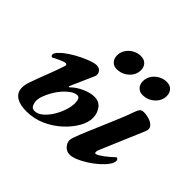

<svg xmlns="http://www.w3.org/2000/svg" viewBox="-150 -832 1041 1041"><g transform="rotate(45 370.0 -312.0)"><path d="M494.6 14Q469.7 14 454.1 -3.9Q438.4 -21.8 438.4 -39.9Q438.4 -47 440 -53.3Q441.6 -59.6 444.7 -68.6Q455.8 -99.5 473.7 -142Q491.6 -184.5 511.7 -231.1Q531.7 -277.7 549.5 -320.6Q567.3 -363.6 577.9 -395Q585.3 -416.2 592.8 -425Q600.2 -433.7 617 -433.7Q638.4 -433.7 660.3 -426.4Q682.2 -419.1 693.6 -404.7Q705.1 -390.2 696 -368.5L587.3 -112.2Q585.8 -108.3 585.1 -104.1Q584.4 -99.9 584.4 -97.2Q584.4 -88.6 590.7 -88.6Q596.9 -88.6 608.3 -95.4Q619.6 -102.2 633.5 -112.5Q647.3 -122.8 659.9 -133.6Q672.4 -144.3 681.4 -153.3Q684.2 -156.1 685.4 -156.1Q690.6 -156.1 694.3 -151.7Q697.9 -147.3 697.9 -142.1Q697.9 -125.6 683.2 -105.2Q668.5 -84.8 644.7 -63.9Q620.9 -43 593.4 -25.4Q565.9 -7.8 539.8 3.1Q513.8 14 494.6 14ZM163.6 14Q116.9 14 89.8 -0.6Q62.7 -15.2 56.3 -41.9Q50 -68.6 62.2 -104.5Q79.7 -155.3 99.9 -206.3Q120.1 -257.3 136.8 -308.2Q138.8 -315.3 136.3 -318.7Q133.9 -322.1 129.2 -322.1Q120.9 -322.1 106.5 -316.3Q92 -310.5 78.7 -303.9Q65.3 -297.4 59.5 -293.2Q53.4 -290.4 48.8 -293.8Q44.1 -297.3 44.1 -303.6Q44.1 -310 48.9 -318Q53.8 -325.9 63.5 -335.2Q81.5 -353.5 108.2 -370.7Q134.8 -387.8 163.3 -401.9Q191.7 -415.9 216.4 -424.4Q241.2 -432.9 255.4 -432.9Q276.6 -432.9 287.6 -417.2Q298.6 -401.6 289.5 -381.4L230.4 -247.4Q228.4 -243.3 231.7 -243.1Q235 -242.9 237.8 -245.4Q263.5 -270.8 300.7 -287.1Q338 -303.4 367.5 -303.4Q404.6 -303.4 423.7 -277.3Q442.7 -251.1 443.5 -218.3Q444.3 -183.2 421.8 -143.1Q399.2 -103 359.9 -67Q320.6 -31 270.1 -8.5Q219.5 14 163.6 14ZM191.9 -18.5Q215.6 -18.5 238.1 -37.2Q260.6 -55.9 278.7 -84.8Q296.8 -113.6 307.5 -145.6Q318.2 -177.6 318.2 -203.9Q318.2 -221.7 313.2 -232.7Q308.2 -243.7 296.4 -243.7Q276.5 -243.7 253.3 -225.7Q230.1 -207.7 211.2 -183.4Q189.3 -154.8 174.2 -121Q159.2 -87.1 159.2 -66.8Q159.2 -50.6 166.2 -34.5Q173.3 -18.5 191.9 -18.5ZM544.8 -494.1Q521.6 -494.1 507.5 -509.4Q493.4 -524.7 493.4 -548.7Q493.4 -573.7 507 -593.9Q520.7 -614 542.2 -625.8Q563.7 -637.6 587.9 -637.6Q613.8 -637.6 628.1 -622.5Q642.4 -607.3 642.4 -583.1Q642.4 -547.2 613.7 -520.7Q585 -494.1 544.8 -494.1ZM346.7 -494.1Q323.5 -494.1 309.4 -509.4Q295.3 -524.7 295.3 -548.7Q295.3 -573.7 309 -593.9Q322.6 -614 344.1 -625.8Q365.7 -637.6 389.9 -637.6Q415.7 -637.6 430 -622.5Q444.4 -607.3 444.4 -583.1Q444.4 -547.2 415.7 -520.7Q386.9 -494.1 346.7 -494.1Z"/></g></svg>

Font: EB Garamond
Style: Italic
Weight: 400
Italic angle: -17.2°
Designer: Georg Duffner and Octavio Pardo
Foundry: Georg Duffner
Version: Version 1.001